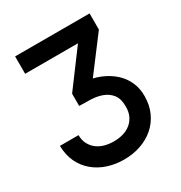

<svg xmlns="http://www.w3.org/2000/svg" viewBox="-166 -813 882 938"><g transform="rotate(-30 275.0 -343.5)"><path d="M474 -604V-695H54V-597H352L204 -398V-329Q236 -329 271 -327.5Q306 -326 334.5 -315Q363 -304 381.5 -280.5Q400 -257 400 -212Q400 -182 389.5 -160Q379 -138 360.5 -123Q342 -108 317.5 -101Q293 -94 265 -94Q238 -94 214 -100.5Q190 -107 171.5 -121Q153 -135 141.5 -156.5Q130 -178 130 -207H25Q26 -155 45 -115Q64 -75 97 -47.5Q130 -20 173 -6Q216 8 265 8Q315 8 358.5 -7Q402 -22 434.5 -50Q467 -78 486 -119Q505 -160 505 -212Q505 -252 491.5 -285Q478 -318 454 -343Q430 -368 398 -385.5Q366 -403 329 -412Z"/></g></svg>

Font: IngvarSans
Style: Regular
Weight: 600
Version: Version 3.000